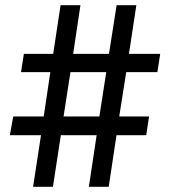

<svg xmlns="http://www.w3.org/2000/svg" viewBox="-20 -720 656 740"><path d="M107.5 0 138 -199H18L31 -271H148.5L174 -442H61L72 -512.5H185L213.5 -700H290L262 -512.5H400L429.5 -700H505.5L477 -512.5H597.5L586.5 -442H466.5L439.5 -271H554.5L543.5 -199H429L399 0H322.5L352.5 -199H214.5L184 0ZM225 -271H363L389.5 -442H251.5Z"/></svg>

Font: Overpass Mono
Style: Regular
Weight: 400
Designer: Delve Withrington, Dave Bailey
Foundry: Delve Fonts LLC
Version: Version 4.000